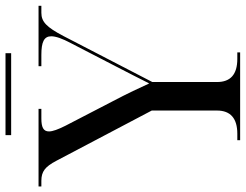

<svg xmlns="http://www.w3.org/2000/svg" viewBox="-120 -756 871 680"><g transform="rotate(-90 315.0 -415.5)"><path d="M177 -811H467V-831H177ZM159 0H470V-10H447C392 -10 365 -34 365 -82V-311L528 -626C559 -685 578 -704 610 -704H635V-714H421V-704H461C506 -704 527 -695 527 -669C527 -653 519 -630 503 -600L427 -453C400 -402 376 -353 360 -322C346 -353 324 -400 296 -453L210 -619C197 -645 190 -664 190 -677C190 -697 205 -704 236 -704H270V-714H-5V-704H15C48 -704 65 -691 86 -651L264 -313V-82C264 -34 236 -10 182 -10H159Z"/></g></svg>

Font: Noto Serif Display
Style: Regular
Weight: 400
Designer: Monotype Design Team
Foundry: Monotype Imaging Inc.
Version: Version 2.009